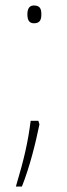

<svg xmlns="http://www.w3.org/2000/svg" viewBox="-20 -552 244 701"><path d="M80 -500C80 -481 85 -467 104 -467C126 -467 131 -480 131 -500C131 -518 127 -532 104 -532C85 -532 80 -517 80 -500ZM124 -98 120 -111H92C82 -33 69 25 38 129H60C88 59 110 -29 124 -98Z"/></svg>

Font: Noto Sans Hebrew SemiCondensed Thin
Style: Regular
Weight: 100
Width: 4
Designer: Monotype Design Team
Foundry: Monotype Imaging Inc.
Version: Version 2.004